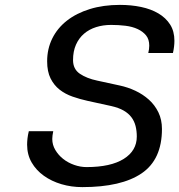

<svg xmlns="http://www.w3.org/2000/svg" viewBox="-20 -754 734 786"><path d="M198 -217Q196 -208 195 -199.5Q194 -191 194 -185Q194 -161 206.5 -140Q219 -119 238.5 -103.5Q258 -88 283.5 -79Q309 -70 334 -70Q433 -70 486.5 -103.5Q540 -137 540 -195Q540 -218 535 -238Q530 -258 518 -274Q506 -290 486 -301.5Q466 -313 435 -320L339 -341Q307 -348 277 -358.5Q247 -369 224 -387Q201 -405 187 -433Q173 -461 173 -503Q173 -554 194 -596.5Q215 -639 254 -669.5Q293 -700 348 -717Q403 -734 471 -734Q517 -734 557.5 -725.5Q598 -717 628.5 -699Q659 -681 676.5 -653.5Q694 -626 694 -587Q694 -564 688 -537H587Q591 -553 591 -567Q591 -593 578 -609Q565 -625 543.5 -635Q522 -645 494 -648.5Q466 -652 435 -652Q402 -652 373.5 -643Q345 -634 324 -616Q303 -598 291 -571Q279 -544 279 -508Q279 -471 307 -452Q335 -433 378 -424L470 -404Q503 -397 534 -382.5Q565 -368 589.5 -346Q614 -324 628.5 -294Q643 -264 643 -226Q643 -101 560 -44.5Q477 12 317 12Q272 12 231.5 0Q191 -12 159.5 -34.5Q128 -57 109.5 -89Q91 -121 91 -162Q91 -173 92.5 -187Q94 -201 98 -217Z"/></svg>

Font: Perun
Style: Italic
Weight: 400
Italic angle: -12°
Foundry: Copyright (c) Stefan Peev, Context Ltd, 2016
Version: Version 1.027